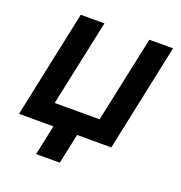

<svg xmlns="http://www.w3.org/2000/svg" viewBox="-125 -644 850 901"><g transform="rotate(20 300.0 -193.0)"><path d="M153 150 191 -29.6H309.2L271.2 150ZM587 -536 473.8 0H13L126.2 -536H244.4L152.8 -105.2H377.2L468.8 -536Z"/></g></svg>

Font: Geist Mono
Style: Italic
Weight: 400
Italic angle: -12°
Monospace: yes
Designer: Basement.studio, Andrés Briganti, Mateo Zaragoza
Foundry: Basement.studio, Vercel, Andrés Briganti, Guido Ferreyra, Mateo Zaragoza
Version: Version 1.500